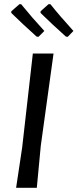

<svg xmlns="http://www.w3.org/2000/svg" viewBox="-20 -898 371 918"><path d="M304 -722 295 -723Q227 -784 174 -836V-844L212 -878H221Q263 -825 331 -750ZM164 -722 155 -723Q87 -784 34 -836V-844L73 -878H81Q132 -815 192 -750ZM236 -642 175 -201 156 0H57L86 -193L137 -642Z"/></svg>

Font: Alegreya Sans SC Medium
Style: Italic
Weight: 500
Italic angle: -7°
Designer: Juan Pablo del Peral
Foundry: Huerta Tipografica
Version: Version 2.007